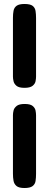

<svg xmlns="http://www.w3.org/2000/svg" viewBox="-20 -734 244 964"><path d="M103 -293Q75 -293 63 -303Q51 -313 48 -326Q45 -339 45 -349V-645Q45 -664 48 -680Q51 -696 63.5 -705Q76 -714 103 -714Q132 -714 144 -704.5Q156 -695 158.5 -679Q161 -663 161 -643V-349Q161 -339 158.5 -326Q156 -313 143.5 -303Q131 -293 103 -293ZM103 210Q75 210 63 200Q51 190 48 174Q45 158 45 138V-156Q45 -166 48 -179Q51 -192 63.5 -202Q76 -212 104 -212Q132 -212 144 -202Q156 -192 158.5 -179Q161 -166 161 -155V139Q161 159 158.5 175Q156 191 143.5 200.5Q131 210 103 210Z"/></svg>

Font: Fredoka SemiExpanded SemiBold
Style: Regular
Weight: 600
Width: 6
Designer: Ben Nathan
Foundry: Milena B. Brandão, Ben Nathan
Version: Version 2.001